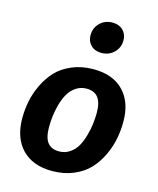

<svg xmlns="http://www.w3.org/2000/svg" viewBox="-121 -888 816 989"><g transform="rotate(15 287.5 -393.5)"><path d="M338.9 -637.2Q304.2 -637.2 283.2 -658Q262.2 -678.7 262.2 -710.9Q262.2 -750.5 289.1 -776.9Q315.9 -803.2 356 -803.2Q390.6 -803.2 411.9 -782.5Q433.1 -761.7 433.1 -729Q433.1 -689.5 406 -663.3Q378.9 -637.2 338.9 -637.2ZM251 16.1Q147.5 16.1 90.3 -43.5Q33.2 -103 33.2 -208Q33.2 -253.9 42.2 -298.8Q51.3 -343.8 73 -389.2Q94.7 -434.6 127 -468.8Q159.2 -502.9 210.2 -524.4Q261.2 -545.9 324.2 -545.9Q427.7 -545.9 484.9 -486.1Q542 -426.3 541 -321.8Q541 -276.4 532.2 -231.7Q523.4 -187 502 -141.6Q480.5 -96.2 448.5 -61.8Q416.5 -27.3 365.5 -5.6Q314.5 16.1 251 16.1ZM259.8 -90.8Q291.5 -90.8 316.7 -107.9Q341.8 -125 356.2 -150.6Q370.6 -176.3 380.1 -210.2Q389.6 -244.1 393.1 -273.4Q396.5 -302.7 397 -332Q397 -387.7 376.5 -413.8Q356 -439.9 314.9 -439.9Q283.2 -439.9 258.1 -422.9Q232.9 -405.8 218.3 -379.9Q203.6 -354 194.3 -320.1Q185.1 -286.1 181.6 -256.6Q178.2 -227.1 178.2 -198.2Q178.2 -142.6 198.5 -116.7Q218.8 -90.8 259.8 -90.8Z"/></g></svg>

Font: FiraGO SemiBold
Style: Italic
Weight: 600
Italic angle: -8°
Designer: bBox Type GmbH
Foundry: bBox Type GmbH
Version: Version 1.001;PS 001.001;hotconv 1.0.88;makeotf.lib2.5.64775